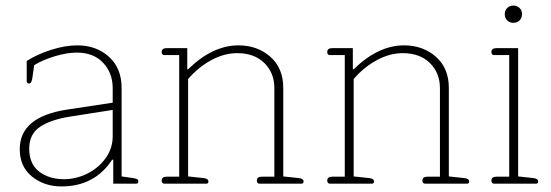

<svg xmlns="http://www.w3.org/2000/svg" viewBox="-20 -660 1981 690"><path d="M51 -124Q51 -240 220 -266L385 -291V-343Q385 -398 350.5 -434.5Q316 -471 256 -471Q221 -471 177.5 -458Q134 -445 103 -426L96 -378Q94 -368 91.5 -364Q89 -360 84 -360Q76 -360 76 -367V-441Q114 -465 164 -481Q214 -497 258 -497Q326 -497 371.5 -456Q417 -415 417 -344V-26L459 -20Q469 -18 473 -16Q477 -14 477 -8Q477 0 470 0H387V-86H383Q320 10 201 10Q139 10 95 -25.5Q51 -61 51 -124ZM385 -170V-265L232 -241Q162 -230 123.5 -204Q85 -178 85 -126Q85 -71 120.5 -43.5Q156 -16 210 -16Q253 -16 293.5 -36Q334 -56 359.5 -91.5Q385 -127 385 -170Z M561 -11Q561 -25 579 -25H624V-462H570Q566 -462 563.5 -465Q561 -468 561 -473Q561 -487 579 -487H653V-411H656Q744 -497 837 -497Q905 -497 951.5 -456Q998 -415 998 -344V-26L1054 -20Q1071 -18 1071 -8Q1071 0 1064 0H912Q908 0 905.5 -3Q903 -6 903 -11Q903 -25 921 -25H966V-343Q966 -398 930 -433.5Q894 -469 832 -469Q786 -469 739.5 -444Q693 -419 656 -376V-26L712 -20Q729 -18 729 -8Q729 0 722 0H570Q566 0 563.5 -3Q561 -6 561 -11Z M1156 -11Q1156 -25 1174 -25H1219V-462H1165Q1161 -462 1158.5 -465Q1156 -468 1156 -473Q1156 -487 1174 -487H1248V-411H1251Q1339 -497 1432 -497Q1500 -497 1546.5 -456Q1593 -415 1593 -344V-26L1649 -20Q1666 -18 1666 -8Q1666 0 1659 0H1507Q1503 0 1500.5 -3Q1498 -6 1498 -11Q1498 -25 1516 -25H1561V-343Q1561 -398 1525 -433.5Q1489 -469 1427 -469Q1381 -469 1334.5 -444Q1288 -419 1251 -376V-26L1307 -20Q1324 -18 1324 -8Q1324 0 1317 0H1165Q1161 0 1158.5 -3Q1156 -6 1156 -11Z M1794 -609Q1794 -623 1803 -631.5Q1812 -640 1825 -640Q1838 -640 1847 -631.5Q1856 -623 1856 -609Q1856 -595 1847 -586.5Q1838 -578 1825 -578Q1812 -578 1803 -586.5Q1794 -595 1794 -609ZM1746 -11Q1746 -25 1764 -25H1810V-462H1755Q1751 -462 1748.5 -465Q1746 -468 1746 -473Q1746 -487 1764 -487H1842V-26L1897 -20Q1914 -18 1914 -8Q1914 0 1907 0H1755Q1751 0 1748.5 -3Q1746 -6 1746 -11Z"/></svg>

Font: Maitree ExtraLight
Style: Regular
Weight: 250
Designer: CadsonDemak Team
Foundry: CadsonDemak
Version: Version 1.002